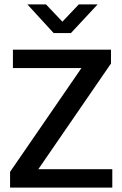

<svg xmlns="http://www.w3.org/2000/svg" viewBox="-20 -857 559 877"><path d="M487 -630V-567L155 -84H493V0H26V-72L352 -546H39V-630ZM105 -837H190L265 -758L340 -837H426L304 -706H225Z"/></svg>

Font: Mukta Mahee Medium
Style: Regular
Weight: 500
Designer: Shuchita Grover, Noopur Datye, Girish Dalvi, Yashodeep Gholap
Foundry: Ek Type
Version: Version 2.538;PS 1.000;hotconv 16.6.51;makeotf.lib2.5.65220;